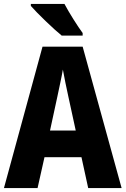

<svg xmlns="http://www.w3.org/2000/svg" viewBox="-20 -951 635 971"><path d="M306 -931H136V-921C166 -886 252 -803 292 -771H398V-784C374 -816 328 -889 306 -931ZM426 0H595L398 -715H195L0 0H170L205 -156H392ZM326 -461 363 -291H233L270 -462C278 -501 292 -563 298 -599C305 -559 316 -507 326 -461Z"/></svg>

Font: Noto Sans Gurmukhi UI Condensed ExtraBold
Style: Regular
Weight: 800
Width: 3
Designer: Jelle Bosma - Monotype Design Team
Foundry: Monotype Imaging Inc.
Version: Version 2.004